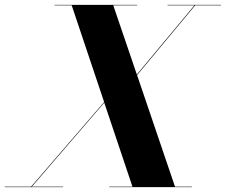

<svg xmlns="http://www.w3.org/2000/svg" viewBox="-72 -770 930 790"><path d="M-52.5 -2V0H187.5V-2H59L357 -347.5L473 -2H377.5V0H717.5V-2H648L492 -461L731 -748H837.5V-750H617.5V-748H728L491 -463.5L394 -748H492.5V-750H152.5V-748H223L356.5 -350L56 -2Z"/></svg>

Font: Bodoni* 96pt
Style: Bold Italic
Weight: 700
Italic angle: -13°
Version: Version 2.3